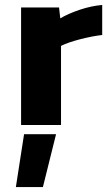

<svg xmlns="http://www.w3.org/2000/svg" viewBox="-20 -504 443 774"><path d="M65 -474H218L223 -430Q255 -449 301 -464.5Q347 -480 392 -484V-363Q350 -358 302 -345.5Q254 -333 226 -319V0H65ZM77 37H206L153 250H44Z"/></svg>

Font: Kanit SemiBold
Style: Regular
Weight: 600
Designer: Katatrad Team
Foundry: CadsonDemak
Version: Version 1.030